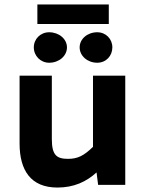

<svg xmlns="http://www.w3.org/2000/svg" viewBox="-20 -831 656 863"><path d="M238 12C312 12 368 -14 414 -56L421 0H543V-491H398V-171C357 -131 329 -117 286 -117C235 -117 213 -133 213 -206V-491H68V-186C68 -66 118 12 238 12ZM281 -618C281 -656 245 -686 201 -686C162 -686 132 -656 132 -618C132 -580 162 -549 201 -549C246 -549 281 -580 281 -618ZM485 -618C485 -656 456 -686 417 -686C373 -686 338 -656 338 -618C338 -580 373 -549 417 -549C457 -549 485 -580 485 -618ZM469 -723V-811H148V-723Z"/></svg>

Font: Falling Sky
Style: Bd+
Weight: 400
Designer: Paul D. Hunt
Foundry: Adobe Systems Incorporated
Version: Version 1.02